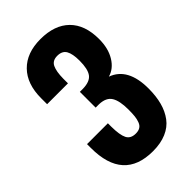

<svg xmlns="http://www.w3.org/2000/svg" viewBox="-248 -908 1008 1008"><g transform="rotate(-45 255.5 -404.0)"><path d="M262.7 13.2Q43.9 13.2 43.9 -229.5V-258.3H198.7V-232.9Q199.2 -170.9 212.9 -143.6Q226.6 -116.2 264.2 -116.2Q284.2 -116.2 296.6 -123.8Q309.1 -131.3 315.4 -147.7Q321.8 -164.1 324 -183.3Q326.2 -202.6 326.2 -232.9Q326.2 -297.4 307.1 -328.6Q288.1 -359.9 237.3 -361.8H211.4V-479H234.4Q286.6 -480 306.4 -506.8Q326.2 -533.7 326.2 -595.7Q326.2 -647 311.8 -671.9Q297.4 -696.8 261.2 -696.8Q225.1 -696.8 212.2 -669.4Q199.2 -642.1 198.7 -589.8V-554.7H43.9V-598.6Q43.9 -704.6 101.1 -762.9Q158.2 -821.3 260.7 -821.3Q365.2 -821.3 422.1 -765.1Q479 -709 479 -603.5Q479 -534.7 450.2 -487.5Q421.4 -440.4 375.5 -427.7Q479 -390.1 479 -236.3Q479 -179.2 467 -134.8Q455.1 -90.3 429.9 -56.6Q404.8 -22.9 362.5 -4.9Q320.3 13.2 262.7 13.2Z"/></g></svg>

Font: Oswald
Style: DemiBold
Weight: 600
Designer: Vernon Adams
Foundry: Vernon Adams
Version: 3.0; ttfautohint (v0.95) -l 8 -r 50 -G 200 -x 0 -w "G" -W -c